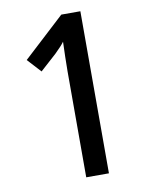

<svg xmlns="http://www.w3.org/2000/svg" viewBox="-82 -824 643 833"><g transform="rotate(-10 240.0 -408.0)"><path d="M330 -51H230V-517Q230 -548 231 -582.5Q232 -617 233 -648Q222 -632 191 -602L119 -537L64 -597L246 -765H330Z"/></g></svg>

Font: Noto Sans Tamil UI Condensed Medium
Style: Regular
Weight: 500
Width: 3
Designer: Jelle Bosma - Monotype Design Team
Foundry: Monotype Imaging Inc.
Version: Version 2.004; ttfautohint (v1.8.4.7-5d5b)